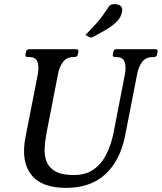

<svg xmlns="http://www.w3.org/2000/svg" viewBox="-20 -898 783 929"><path d="M731.5 -660Q744.5 -660 742.5 -647L739.8 -635Q737.5 -622 724.5 -622H718.5Q685.5 -622 667.6 -598Q649.8 -574 643.5 -539L585.5 -242Q561.5 -121 489.9 -55Q418.2 11 299.5 11Q179.8 11 130.4 -53.5Q81 -118 103 -233L163 -539Q169.2 -574 161.6 -598Q154 -622 120 -622H114Q101 -622 103.2 -635L106 -647Q108 -660 121 -660H347.5Q361.5 -660 359.5 -647L356.8 -635Q354.5 -622 340.5 -622H335.5Q302.5 -622 284.6 -598Q266.8 -574 260.5 -539L204.5 -251Q197.5 -214 196 -178.2Q194.5 -142.5 206.2 -114Q218 -85.5 249.1 -68.2Q280.2 -51 337.5 -51Q395 -51 433.8 -78.8Q472.5 -106.5 495 -152.2Q517.5 -198 528.5 -251L584.5 -539Q590.8 -574 583.1 -598Q575.5 -622 541.5 -622H536.5Q523.5 -622 525.8 -635L528.5 -647Q530.5 -660 543.5 -660ZM393.5 -729Q425.5 -761.2 444.2 -782.4Q463 -803.5 476.6 -822.2Q490.2 -841 506.5 -866Q510.8 -873.2 518.2 -875.6Q525.8 -878 534 -878Q556 -878 565.2 -867.8Q574.5 -857.5 570.2 -839Q565 -812 542.2 -790.6Q519.5 -769.2 488.8 -751.9Q458 -734.5 431 -719.5Q427.8 -718.5 424.9 -717.2Q422 -716 419.5 -716.8Q415.8 -716.8 407.8 -721.2Z"/></svg>

Font: Young Serif Light
Style: Italic
Weight: 300
Italic angle: -10.979°
Designer: Bastien Sozeau
Foundry: NBR — Bastien Sozeau
Version: Version 5.001